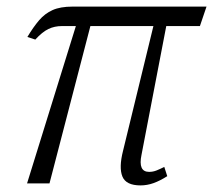

<svg xmlns="http://www.w3.org/2000/svg" viewBox="-20 -556 646 582"><path d="M62 0 210 -477H168Q145 -477 126.5 -468Q108 -459 87 -436L63 -444Q81 -474 98.5 -494.5Q116 -515 139.5 -525.5Q163 -536 200 -536H606L586 -477H484L409 -87Q398 -35 432 -35Q444 -35 455 -39.5Q466 -44 478 -50L487 -22Q465 -8 445.5 -1Q426 6 406 6Q362 6 351 -21Q340 -48 353 -99L445 -477H254L130 0Z"/></svg>

Font: Noto Serif Condensed Light
Style: Italic
Weight: 300
Width: 3
Italic angle: -12°
Designer: Monotype Design Team
Foundry: Monotype Imaging Inc.
Version: Version 2.014; ttfautohint (v1.8.4.7-5d5b)